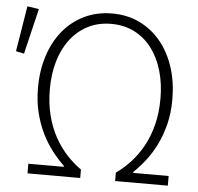

<svg xmlns="http://www.w3.org/2000/svg" viewBox="-73 -722 798 773"><g transform="rotate(5 326.5 -335.5)"><path d="M66 0V-39H209V-43Q185 -66 161.5 -96Q138 -126 119.5 -163.5Q101 -201 89.5 -246.5Q78 -292 78 -347Q78 -417 97 -476Q116 -535 151.5 -578.5Q187 -622 237.5 -646.5Q288 -671 350 -671Q412 -671 462 -646.5Q512 -622 547.5 -578.5Q583 -535 602 -476Q621 -417 621 -347Q621 -292 609.5 -246.5Q598 -201 579.5 -163.5Q561 -126 537.5 -96Q514 -66 490 -43V-39H633V0H420V-34Q450 -55 477.5 -84.5Q505 -114 526.5 -152.5Q548 -191 560.5 -239.5Q573 -288 573 -347Q573 -407 558 -458.5Q543 -510 514.5 -548Q486 -586 444.5 -607.5Q403 -629 350 -629Q297 -629 255.5 -607.5Q214 -586 185 -548Q156 -510 141 -458.5Q126 -407 126 -347Q126 -288 138.5 -239.5Q151 -191 172.5 -152.5Q194 -114 221.5 -84.5Q249 -55 279 -34V0ZM-23 -486 7 -670 54 -663 10 -479Z"/></g></svg>

Font: CV Source Sans Light
Style: Regular
Weight: 300
Designer: Paul D. Hunt
Foundry: Adobe Systems Incorporated
Version: Version 3.001